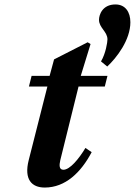

<svg xmlns="http://www.w3.org/2000/svg" viewBox="-20 -831 606 863"><path d="M109 -111C87 -24 123 12 181 12C274 12 344 -56 392 -147L364 -166C334 -116 294 -68 265 -68C245 -68 246 -89 251 -111L333 -442H451L463 -490H343L387 -633L374 -641L223 -564L203 -490H122L110 -442H193ZM425 -742C425 -706 463 -689 463 -654C463 -641 455 -590 434 -555L462 -532C504 -571 566 -651 566 -731C566 -776 544 -811 499 -811C440 -811 425 -764 425 -742Z"/></svg>

Font: Heuristica
Style: Bold Italic
Weight: 700
Italic angle: -13°
Version: Version 1.0.1